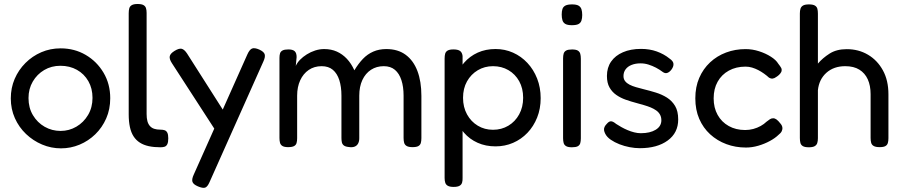

<svg xmlns="http://www.w3.org/2000/svg" viewBox="-20 -719 4461 951"><path d="M282.2 15.8Q233.2 15.8 188.5 -3.1Q143.8 -22 108.8 -55.4Q73.8 -88.8 53.6 -133.9Q33.5 -179 33.5 -231.5Q33.5 -283.5 52.6 -328.1Q71.8 -372.8 106 -407Q140.2 -441.2 184.8 -460.4Q229.2 -479.5 280.2 -479.5Q349 -479.5 404.5 -447Q460 -414.5 493 -358.6Q526 -302.8 526 -232.5Q526 -177.8 506.1 -132.5Q486.2 -87.2 452.1 -54Q418 -20.8 374.1 -2.5Q330.2 15.8 282.2 15.8ZM280.2 -70.5Q322.2 -70.5 358.2 -91.5Q394.2 -112.5 416.2 -149.6Q438.2 -186.8 438.2 -234.2Q438.2 -281 417.6 -317Q397 -353 361.1 -373.1Q325.2 -393.2 279.2 -393.2Q234.8 -393.2 199.1 -372.2Q163.5 -351.2 142.4 -315.1Q121.2 -279 121.2 -233.2Q121.2 -185.2 143.1 -148.5Q165 -111.8 201.2 -91.1Q237.5 -70.5 280.2 -70.5Z M775 10.5Q742.5 10.5 717 5Q691.5 -0.5 672.8 -12.5Q654 -24.5 641.6 -43.6Q629.2 -62.8 623.4 -89.9Q617.5 -117 617.5 -152.5V-653.2Q617.5 -668 620.4 -678Q623.2 -688 632.9 -693.6Q642.5 -699.2 661.2 -699.2Q680.8 -699.2 690.2 -694Q699.8 -688.8 703 -679Q706.2 -669.2 706.2 -655.2V-153.8Q706.2 -133.5 710.1 -119Q714 -104.5 722.5 -94.9Q731 -85.2 744 -81Q757 -76.8 774.5 -76.8Q786.8 -76.8 795.2 -74Q803.8 -71.2 808.6 -62Q813.5 -52.8 813.5 -33.8Q813.5 -14.2 808.6 -4.6Q803.8 5 795.1 7.8Q786.5 10.5 775 10.5Z M960.5 204.2Q937 194.2 933.1 181.2Q929.2 168.2 939.8 145.5L1205.2 -449.5Q1215.8 -473.2 1228.1 -478.5Q1240.5 -483.8 1264.2 -473.5Q1287.5 -462.8 1291.1 -449.8Q1294.8 -436.8 1284.8 -415L1018 182.8Q1007.8 206.5 996 210.4Q984.2 214.2 960.5 204.2ZM1059.5 -54 831.2 -406.5Q818 -427 820.8 -440.4Q823.5 -453.8 844 -466.5Q866.2 -480.5 879.8 -477.4Q893.2 -474.2 906.8 -453.5L1101 -148.5Z M1407 9.8Q1388.2 9.8 1379 4.1Q1369.8 -1.5 1367 -11.6Q1364.2 -21.8 1364.2 -35.5V-432.2Q1364.2 -445.5 1367.1 -454.8Q1370 -464 1379.6 -469.1Q1389.2 -474.2 1408.2 -474.2Q1430 -474.2 1439.6 -465.4Q1449.2 -456.5 1449.2 -436.2L1445 -392.5Q1451.8 -408.2 1466 -422.9Q1480.2 -437.5 1499.6 -449.6Q1519 -461.8 1541.1 -468.9Q1563.2 -476 1585.8 -476Q1620.5 -476 1648.4 -463.5Q1676.2 -451 1698.1 -427.8Q1720 -404.5 1735.2 -370.8Q1755.2 -404 1777.6 -427.4Q1800 -450.8 1828.8 -463.4Q1857.5 -476 1893.5 -476Q1951 -476 1989.5 -447.5Q2028 -419 2047.6 -367.2Q2067.2 -315.5 2067.2 -244.2V-34.8Q2067.2 -21 2064.4 -10.9Q2061.5 -0.8 2052.2 4.5Q2043 9.8 2023.2 9.8Q2003.8 9.8 1994.1 4Q1984.5 -1.8 1981.8 -11.9Q1979 -22 1979 -35.8V-245.2Q1979 -289.5 1968.2 -322.2Q1957.5 -355 1936.1 -373.1Q1914.8 -391.2 1880.8 -391.2Q1845 -391.2 1817.6 -373.4Q1790.2 -355.5 1774.9 -322.8Q1759.5 -290 1759.5 -245V-34Q1759.5 -18.8 1753.6 -7.9Q1747.8 3 1735.9 7.5Q1724 12 1706.5 9Q1690.8 7.5 1683 1.4Q1675.2 -4.8 1673.2 -14.5Q1671.2 -24.2 1671.2 -35.8V-245.2Q1671.2 -289.5 1660.6 -322.4Q1650 -355.2 1628.6 -373.2Q1607.2 -391.2 1573 -391.2Q1536.5 -391.2 1509.2 -372.6Q1482 -354 1466.9 -321.1Q1451.8 -288.2 1451.8 -245.2V-34.5Q1451.8 -20.8 1448.9 -10.6Q1446 -0.5 1436.4 4.6Q1426.8 9.8 1407 9.8Z M2434.5 6Q2385.5 6 2345.8 -11.8Q2306 -29.5 2277.8 -62.1Q2249.5 -94.8 2234.4 -138.8Q2219.2 -182.8 2219.5 -235.5Q2219.8 -288 2235 -331.9Q2250.2 -375.8 2278.5 -408.1Q2306.8 -440.5 2346.2 -458.4Q2385.8 -476.2 2434.5 -476.2Q2480.8 -476.2 2521.1 -458.2Q2561.5 -440.2 2592.2 -407.4Q2623 -374.5 2640.5 -329.9Q2658 -285.2 2658 -232.8Q2658 -180.5 2640.5 -136.8Q2623 -93 2592.4 -61Q2561.8 -29 2521.4 -11.5Q2481 6 2434.5 6ZM2227 206.8Q2207.8 206.8 2198.1 201.2Q2188.5 195.8 2185.4 185.9Q2182.2 176 2182.2 162.2V-428.8Q2182.2 -443.2 2185 -453.1Q2187.8 -463 2197.2 -468.6Q2206.8 -474.2 2226 -474.2Q2247.5 -474.2 2258.1 -467Q2268.8 -459.8 2271.2 -442V161.2Q2271.8 175 2268.8 185.4Q2265.8 195.8 2256.1 201.2Q2246.5 206.8 2227 206.8ZM2421.8 -76.2Q2464.2 -76.2 2498 -96.4Q2531.8 -116.5 2551.5 -152.5Q2571.2 -188.5 2571.2 -234.5Q2571.2 -281.5 2551.6 -316.8Q2532 -352 2498.2 -371.6Q2464.5 -391.2 2422 -391.2Q2380.2 -391.2 2346.5 -371.1Q2312.8 -351 2293.1 -315.9Q2273.5 -280.8 2273.5 -234.5Q2273.5 -188.5 2293.2 -152.5Q2313 -116.5 2346.6 -96.4Q2380.2 -76.2 2421.8 -76.2Z M2812.5 10.5Q2793.8 10.5 2784.1 4.9Q2774.5 -0.8 2771.8 -10.9Q2769 -21 2769 -34.8V-429.8Q2769 -443.5 2771.9 -453.5Q2774.8 -463.5 2784.4 -468.8Q2794 -474 2813.5 -474Q2833 -474 2842.1 -468.4Q2851.2 -462.8 2854.1 -452.6Q2857 -442.5 2857 -427.8V-33.8Q2857 -20 2854.1 -9.9Q2851.2 0.2 2841.8 5.4Q2832.2 10.5 2812.5 10.5ZM2812.5 -594.2Q2790.8 -594.2 2780 -600.6Q2769.2 -607 2765.8 -619Q2762.2 -631 2762.2 -647Q2762.2 -663.2 2765.9 -674.4Q2769.5 -685.5 2780.6 -691.4Q2791.8 -697.2 2813.5 -697.2Q2835.2 -697.2 2845.9 -690.9Q2856.5 -684.5 2860.1 -672.9Q2863.8 -661.2 2863.8 -644.5Q2863.8 -629.2 2860.1 -617.6Q2856.5 -606 2845.9 -600.1Q2835.2 -594.2 2812.5 -594.2Z M3149.2 15Q3125 15 3098.8 10Q3072.5 5 3048.2 -4.5Q3024 -14 3005.2 -26.9Q2986.5 -39.8 2978.2 -55.8Q2973 -65.8 2971.9 -74.1Q2970.8 -82.5 2974.6 -90.8Q2978.5 -99 2986.8 -107Q2996.8 -118.5 3006.6 -118.2Q3016.5 -118 3031.8 -105.2Q3043 -97.8 3057.8 -89.5Q3072.5 -81.2 3088.8 -74.4Q3105 -67.5 3121.6 -63.4Q3138.2 -59.2 3154 -59.2Q3200 -59.2 3227.9 -76.4Q3255.8 -93.5 3255.8 -123.2Q3255.8 -139.5 3248.9 -151.6Q3242 -163.8 3230.1 -172.1Q3218.2 -180.5 3202.9 -186.9Q3187.5 -193.2 3169.4 -198.4Q3151.2 -203.5 3132.5 -208.8Q3105.8 -215.8 3079.6 -225Q3053.5 -234.2 3032.6 -248.8Q3011.8 -263.2 2999 -285.8Q2986.2 -308.2 2986.2 -342.8Q2986.2 -384.2 3006.9 -414Q3027.5 -443.8 3065.5 -460.2Q3103.5 -476.8 3155.2 -476.8Q3176.8 -476.8 3196 -473.6Q3215.2 -470.5 3232.8 -464.2Q3250.2 -458 3266.2 -449.2Q3282.2 -440.5 3296.5 -428.8Q3314.8 -416.5 3315.8 -402.6Q3316.8 -388.8 3305.2 -373.5Q3295.5 -361.2 3284.9 -357.8Q3274.2 -354.2 3262.8 -362.5Q3246.8 -374.5 3228.9 -383.9Q3211 -393.2 3191.9 -399.2Q3172.8 -405.2 3152.5 -405.2Q3127.8 -405.2 3108.4 -397.5Q3089 -389.8 3078.6 -375.5Q3068.2 -361.2 3068.2 -342.5Q3068.2 -327 3076.5 -316.8Q3084.8 -306.5 3098.4 -299.5Q3112 -292.5 3130.4 -287.2Q3148.8 -282 3169.2 -276.8Q3198.2 -269.8 3228.4 -260.5Q3258.5 -251.2 3283.4 -235.6Q3308.2 -220 3323.8 -194.2Q3339.2 -168.5 3339.2 -127.2Q3339.2 -61 3287.2 -23Q3235.2 15 3149.2 15Z M3674.8 11.8Q3623.2 11.8 3577.8 -5.1Q3532.2 -22 3497.5 -53.8Q3462.8 -85.5 3443.4 -130.4Q3424 -175.2 3424 -232Q3424 -288.5 3443.4 -333.2Q3462.8 -378 3497 -410Q3531.2 -442 3576.4 -458.9Q3621.5 -475.8 3672.8 -475.8Q3707 -475.8 3739.9 -465.1Q3772.8 -454.5 3798.2 -438.2Q3823.8 -422 3834.8 -403.5Q3845 -390.8 3849.4 -382.4Q3853.8 -374 3850 -363Q3845.5 -354.5 3838.6 -348.1Q3831.8 -341.8 3824.5 -337.5Q3806.5 -323.8 3789.2 -334.2Q3777.8 -344.8 3764.2 -354.4Q3750.8 -364 3735.9 -371.8Q3721 -379.5 3705.4 -384.2Q3689.8 -389 3672.8 -389Q3625.8 -389 3590 -369.2Q3554.2 -349.5 3534.5 -314.2Q3514.8 -279 3514.8 -231.8Q3514.8 -185.2 3534.5 -149.9Q3554.2 -114.5 3589.5 -94.8Q3624.8 -75 3670.8 -75Q3691.5 -75 3711.1 -80.2Q3730.8 -85.5 3747.8 -95Q3764.8 -104.5 3776.2 -115.8Q3785.8 -123 3793 -128.1Q3800.2 -133.2 3809.5 -133.2Q3818.2 -133.2 3826.9 -126.8Q3835.5 -120.2 3845.5 -107.2Q3853.8 -97.8 3855.1 -88Q3856.5 -78.2 3851.9 -68.9Q3847.2 -59.5 3836.2 -51.2Q3819.8 -35 3793.2 -20.6Q3766.8 -6.2 3735.9 2.8Q3705 11.8 3674.8 11.8Z M3986 10.5Q3966.5 10.5 3956.9 4.9Q3947.2 -0.8 3944.5 -11.2Q3941.8 -21.8 3941.8 -35.5V-652.2Q3941.8 -666.2 3945 -676.2Q3948.2 -686.2 3957.9 -691.8Q3967.5 -697.2 3987 -697.2Q4006.5 -697.2 4016 -691.6Q4025.5 -686 4028.4 -676Q4031.2 -666 4031.2 -651.2V-404Q4054.5 -431.5 4089 -453.5Q4123.5 -475.5 4174 -475.5Q4232.8 -475.5 4279.2 -448Q4325.8 -420.5 4353.1 -370.6Q4380.5 -320.8 4380.5 -251.8V-34.5Q4380.5 -20.8 4377.6 -10.8Q4374.8 -0.8 4365.6 4.5Q4356.5 9.8 4336.8 9.8Q4317.5 9.8 4307.8 4.2Q4298 -1.2 4295.1 -11.4Q4292.2 -21.5 4292.2 -35.8V-252.8Q4292.2 -295 4278.2 -325.9Q4264.2 -356.8 4236.5 -374Q4208.8 -391.2 4166.8 -391.2Q4109.8 -391.2 4073.2 -358.5Q4036.8 -325.8 4031.2 -272.2V-34.5Q4031.2 -20.8 4028 -10.6Q4024.8 -0.5 4015.2 5Q4005.8 10.5 3986 10.5Z"/></svg>

Font: Fredoka Light
Style: Regular
Weight: 300
Designer: Ben Nathan
Foundry: Milena B. Brandão, Ben Nathan
Version: Version 2.001